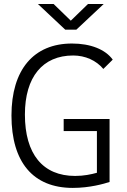

<svg xmlns="http://www.w3.org/2000/svg" viewBox="-20 -918 626 948"><path d="M339.4 9.8C423.8 9.8 493.7 -10.7 521 -19.5V-330.6H294.4V-271H458.5V-64.9C430.2 -57.1 394 -49.3 351.1 -49.3C191.4 -49.3 103 -157.2 103 -352.5C103 -537.6 190.4 -644 341.3 -644C400.9 -644 455.1 -619.6 490.2 -577.6L536.6 -623.5C500 -674.3 426.8 -703.1 335.4 -703.1C146 -703.1 36.6 -573.7 36.6 -347.7C36.6 -116.7 144 9.8 339.4 9.8ZM302.2 -771.5H356.9L492.2 -898.4H414.6L329.6 -815.9L244.6 -898.4H167Z"/></svg>

Font: Cascadia Mono NF Light
Style: Regular
Weight: 300
Monospace: yes
Designer: Aaron Bell
Foundry: Saja Typeworks
Version: Version 2404.023